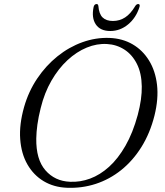

<svg xmlns="http://www.w3.org/2000/svg" viewBox="-20 -896 800 929"><path d="M510 -712.5Q573 -710 621.8 -681.5Q670.5 -653 701.2 -603Q732 -553 739.8 -485.5Q747.5 -418 727.5 -337Q706 -251.5 664.5 -185Q623 -118.5 566.5 -73.2Q510 -28 443 -6.2Q376 15.5 303.5 12.5Q240.5 10 191.5 -19.2Q142.5 -48.5 112.8 -100.2Q83 -152 77.8 -222.5Q72.5 -293 96.5 -378Q118 -453.5 160 -516Q202 -578.5 258 -623.5Q314 -668.5 378.8 -691.8Q443.5 -715 510 -712.5ZM318.5 -16.5Q367.5 -14 415.8 -31.8Q464 -49.5 507.8 -89Q551.5 -128.5 587.2 -191Q623 -253.5 646.5 -340Q657 -379.5 661.8 -414Q666.5 -448.5 666 -478Q665 -542.5 642.2 -587.2Q619.5 -632 581.8 -656.2Q544 -680.5 498 -683Q449 -686 399.8 -665.8Q350.5 -645.5 306.5 -604.8Q262.5 -564 228.8 -505.5Q195 -447 177 -373.5Q166 -330 161 -293.5Q156 -257 155.5 -226Q154 -124.5 199.8 -72Q245.5 -19.5 318.5 -16.5ZM526.5 -794.5Q559 -794.5 585.5 -811.8Q612 -829 634.5 -867Q638 -872.5 641.8 -874.5Q645.5 -876.5 649 -876.5Q653.5 -876.5 655.2 -873Q657 -869.5 655 -862.5Q638.5 -810 600 -778Q561.5 -746 513.5 -746Q465 -746 443.5 -778Q422 -810 433 -862.5Q434.5 -869.5 438.5 -873Q442.5 -876.5 447 -876.5Q451 -876.5 453 -874.5Q455 -872.5 456 -867Q459 -828.5 476.5 -811.5Q494 -794.5 526.5 -794.5Z"/></svg>

Font: Fraunces Light
Style: Italic
Weight: 300
Italic angle: -16°
Version: Version 1.000;[b76b70a41]